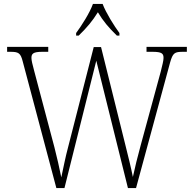

<svg xmlns="http://www.w3.org/2000/svg" viewBox="-20 -951 980 971"><path d="M365 -784V-771H378C421 -813 447 -844 475 -889C502 -844 528 -813 571 -771H584V-784C556 -822 516 -886 499 -931H450C434 -886 393 -822 365 -784ZM95 -640 265 0H306L467 -644L627 0H668L840 -634C854 -684 863 -689 906 -689H925V-714H721V-689H751C799 -689 807 -680 807 -658C807 -644 801 -622 793 -589L692 -218C676 -160 661 -99 652 -56C642 -106 629 -158 613 -222L491 -713H454L325 -209C310 -153 302 -109 290 -54C278 -111 271 -145 255 -207L153 -592C144 -626 139 -645 139 -658C139 -679 147 -689 194 -689H224V-714H16V-689H31C73 -689 84 -684 95 -640Z"/></svg>

Font: Noto Serif Myanmar SemiCondensed ExtraLight
Style: Regular
Weight: 200
Width: 4
Designer: Ben Mitchell and the Monotype Design Team
Foundry: Monotype Imaging Inc.
Version: Version 2.106